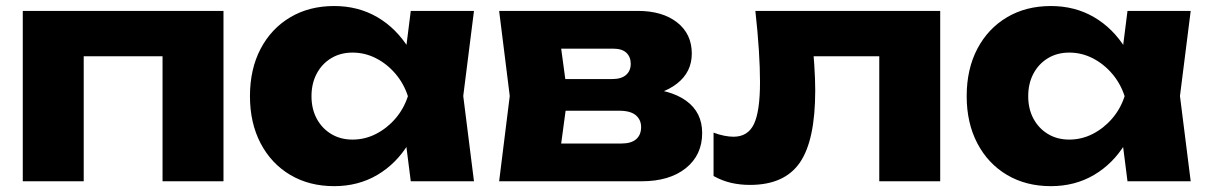

<svg xmlns="http://www.w3.org/2000/svg" viewBox="-20 -608 4056 644"><path d="M729.6 -571.4V0H525.2V-512.4L618.8 -419.2H167.2L260.8 -512.4V0H56.4V-571.4Z M1357.8 0 1331.6 -205.8 1359.4 -285.4 1331.6 -364 1357.8 -571.4H1569.8L1533.8 -286L1569.8 0ZM1405.6 -285.4Q1392 -194.6 1350.7 -126.7Q1309.4 -58.8 1245.5 -21.2Q1181.6 16.4 1100.8 16.4Q1017.2 16.4 953.5 -21.4Q889.8 -59.2 854.1 -127.4Q818.4 -195.6 818.4 -285.4Q818.4 -376.2 854.1 -444.2Q889.8 -512.2 953.5 -550Q1017.2 -587.8 1100.8 -587.8Q1181.6 -587.8 1245.5 -550.5Q1309.4 -513.2 1351.2 -445.5Q1393 -377.8 1405.6 -285.4ZM1024.8 -285.4Q1024.8 -242.8 1042.3 -210.1Q1059.8 -177.4 1090.9 -158.6Q1122 -139.8 1162.4 -139.8Q1203.8 -139.8 1240.8 -158.6Q1277.8 -177.4 1306.1 -210.1Q1334.4 -242.8 1348.2 -285.4Q1334.4 -328 1306.1 -361Q1277.8 -394 1240.8 -412.8Q1203.8 -431.6 1162.4 -431.6Q1122 -431.6 1090.9 -412.8Q1059.8 -394 1042.3 -361Q1024.8 -328 1024.8 -285.4Z M1654.2 0 1689.8 -286 1654.2 -571.4H2119.4Q2202 -571.4 2251.2 -532.8Q2300.4 -494.2 2300.4 -428.4Q2300.4 -366.4 2250.9 -327.7Q2201.4 -289 2113.6 -280.2L2126.6 -312.6Q2228.2 -308.8 2281.7 -269.9Q2335.2 -231 2335.2 -162Q2335.2 -87.8 2280.3 -43.9Q2225.4 0 2132.4 0ZM1851 -42.8 1772.2 -126.6H2064Q2097.2 -126.6 2113.8 -141.1Q2130.4 -155.6 2130.4 -181.8Q2130.4 -206.4 2112.6 -221.5Q2094.8 -236.6 2056.8 -236.6H1812.2V-342.8H2033Q2064.2 -342.8 2079.9 -356.7Q2095.6 -370.6 2095.6 -394Q2095.6 -417 2081.1 -430.9Q2066.6 -444.8 2036.6 -444.8H1773.2L1851 -528.2L1883.8 -286Z M2513.6 -571.4H3133.6V0H2929.2V-512.8L3022.8 -419.2H2615.8L2702.4 -498.2Q2708 -438.6 2711.2 -390.9Q2714.4 -343.2 2714.4 -304.6Q2714.4 -137.4 2662.8 -62.6Q2611.2 12.2 2495.6 12.2Q2462 12.2 2432.2 5.3Q2402.4 -1.6 2373.4 -17.6V-163.2Q2391.4 -156.2 2408.9 -152.8Q2426.4 -149.4 2440.2 -149.4Q2488.6 -149.4 2508.9 -192Q2529.2 -234.6 2529.2 -332.8Q2529.2 -379.8 2525.4 -439.6Q2521.6 -499.4 2513.6 -571.4Z M3761.8 0 3735.6 -205.8 3763.4 -285.4 3735.6 -364 3761.8 -571.4H3973.8L3937.8 -286L3973.8 0ZM3809.6 -285.4Q3796 -194.6 3754.7 -126.7Q3713.4 -58.8 3649.5 -21.2Q3585.6 16.4 3504.8 16.4Q3421.2 16.4 3357.5 -21.4Q3293.8 -59.2 3258.1 -127.4Q3222.4 -195.6 3222.4 -285.4Q3222.4 -376.2 3258.1 -444.2Q3293.8 -512.2 3357.5 -550Q3421.2 -587.8 3504.8 -587.8Q3585.6 -587.8 3649.5 -550.5Q3713.4 -513.2 3755.2 -445.5Q3797 -377.8 3809.6 -285.4ZM3428.8 -285.4Q3428.8 -242.8 3446.3 -210.1Q3463.8 -177.4 3494.9 -158.6Q3526 -139.8 3566.4 -139.8Q3607.8 -139.8 3644.8 -158.6Q3681.8 -177.4 3710.1 -210.1Q3738.4 -242.8 3752.2 -285.4Q3738.4 -328 3710.1 -361Q3681.8 -394 3644.8 -412.8Q3607.8 -431.6 3566.4 -431.6Q3526 -431.6 3494.9 -412.8Q3463.8 -394 3446.3 -361Q3428.8 -328 3428.8 -285.4Z"/></svg>

Font: Unbounded
Style: Regular
Weight: 400
Designer: Luke Prowse, Jean-Baptiste Morizot, Fátima Lázaro, Florian Runge
Foundry: NaN
Version: Version 1.701;gftools[0.9.28.dev5+ged2979d]